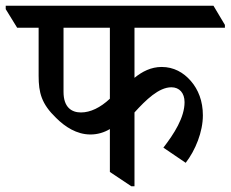

<svg xmlns="http://www.w3.org/2000/svg" viewBox="-64 -644 806 671"><path d="M252 -174C277 -174 300 -181 320 -193V-43L395 7H406V-251C446 -295 491 -339 535 -339C563 -339 581 -319 581 -287C581 -233 544 -176 507 -128L585 -75C619 -119 645 -183 645 -241C645 -291 629 -331 603 -361C577 -391 543 -410 501 -410C464 -410 433 -394 406 -372V-547H722V-557L682 -624H-44V-612L-4 -547H71V-379C71 -320 81 -281 132 -232C163 -201 204 -174 252 -174ZM158 -323V-547H320V-299C287 -268 252 -251 219 -251C186 -251 158 -269 158 -323Z"/></svg>

Font: Noto Serif Devanagari SemiCondensed Medium
Style: Regular
Weight: 500
Width: 4
Designer: Universal Thirst, Indian Type Foundry and the Monotype Design Team
Foundry: Monotype Imaging Inc.
Version: Version 2.004